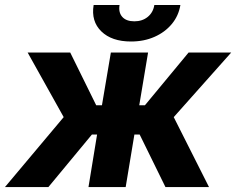

<svg xmlns="http://www.w3.org/2000/svg" viewBox="-57 -759 958 779"><path d="M-36.9 0 201.4 -283.8 55.1 -545.9H227.9L333.4 -331.8H356.6L392.8 -545.9H543.8L508 -331.8H530.9L708.2 -545.9H881.1L647.9 -283.8L791 0H614.3L509.6 -213.3H488.3L452.9 0H302L336.9 -213.3H316L139.3 0ZM474.6 -590.6Q396.3 -590.6 354.2 -631.6Q312 -672.6 322.9 -738.7H428Q423.1 -708.4 439.2 -690.4Q455.3 -672.5 488.1 -672.5Q520.3 -672.5 542.3 -690.4Q564.4 -708.4 569.2 -738.7H674.9Q667.7 -694.7 639.9 -661.4Q612.1 -628.1 569.6 -609.4Q527.1 -590.6 474.6 -590.6Z"/></svg>

Font: Inter Tight
Style: Italic
Weight: 400
Italic angle: -9.39999°
Designer: Rasmus Andersson
Foundry: rsms
Version: Version 3.002